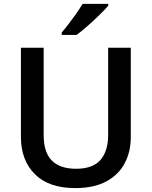

<svg xmlns="http://www.w3.org/2000/svg" viewBox="-20 -960 783 990"><path d="M654.3 -713.9V-252Q654.3 -177.2 622.8 -117.9Q591.3 -58.6 527.8 -24.4Q464.4 9.8 368.2 9.8Q231 9.8 159.4 -62.3Q87.9 -134.3 87.9 -253.9V-713.9H205.1V-264.2Q205.1 -174.8 247.1 -132.3Q289.1 -89.8 372.6 -89.8Q458.5 -89.8 498 -135.3Q537.6 -180.7 537.6 -264.6V-713.9ZM538.1 -939.9V-930.2Q522 -911.6 492.9 -883.1Q463.9 -854.5 431.6 -826.2Q399.4 -797.9 375 -779.8H298.3V-792.5Q314 -810.5 334 -836.7Q354 -862.8 373.3 -890.1Q392.6 -917.5 405.8 -939.9Z"/></svg>

Font: Open Sans SemiBold
Style: Regular
Weight: 600
Designer: Monotype Design Team
Foundry: Monotype Imaging Inc.
Version: Version 3.003; ttfautohint (v1.8.4)